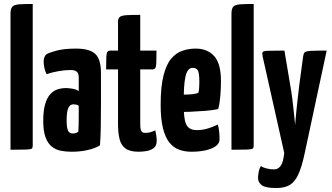

<svg xmlns="http://www.w3.org/2000/svg" viewBox="-20 -755 1672 968"><path d="M33 0V-686Q33 -711 42 -721Q51 -731 75.5 -733Q100 -735 145 -735V-20Q145 -10 140.3 -6Q135.7 -2 112.3 -1Q89 0 33 0Z M340 10Q312 10 286.5 5Q261 0 241 -16Q221 -32 209.5 -63Q198 -94 198 -146Q198 -197 207.5 -229.5Q217 -262 233.5 -280Q250 -298 270.5 -304.5Q291 -311 313 -311Q324 -311 344 -308Q364 -305 377 -296Q377 -296 377 -307.5Q377 -319 377 -335Q377 -351 377 -365Q377 -378 373 -386Q369 -394 360 -398Q351 -402 335 -402Q307 -402 273.5 -396Q240 -390 215 -381Q206 -398 203 -416Q200 -434 200 -446Q200 -455 203.5 -465.5Q207 -476 214 -481Q225 -489 264 -499.5Q303 -510 363 -510Q432 -510 460.5 -483Q489 -456 489 -388V-341Q489 -284 489 -224Q489 -164 488 -111.5Q487 -59 484 -22Q459 -7 422 1.5Q385 10 340 10ZM348 -82Q355 -82 363 -84.5Q371 -87 375 -92Q376 -103 376.5 -125.5Q377 -148 377 -174Q377 -200 377 -221Q372 -226 364.5 -227.5Q357 -229 351 -229Q343 -229 336.5 -225.5Q330 -222 325.5 -213Q321 -204 318.5 -188.5Q316 -173 316 -149Q316 -131 317.5 -118.5Q319 -106 322.5 -97.5Q326 -89 332.5 -85.5Q339 -82 348 -82Z M679 10Q635 10 612.5 -6.5Q590 -23 582.5 -55Q575 -87 575 -131V-405H515Q515 -448 516 -468Q517 -488 522 -494Q527 -500 538 -500H575V-645Q575 -663 584.5 -670Q594 -677 618 -678.5Q642 -680 687 -680V-500H769Q769 -457 768 -437Q767 -417 762.5 -411Q758 -405 747 -405H687V-133Q687 -122 688 -110.5Q689 -99 694 -92Q699 -85 711 -85Q725 -85 737 -88Q749 -91 763 -98Q765 -88 767.5 -74.5Q770 -61 770 -44Q770 -20 755 -8.5Q740 3 719 6.5Q698 10 679 10Z M945 10Q911 10 882.5 -0.5Q854 -11 833.5 -37Q813 -63 801.5 -109Q790 -155 790 -226Q790 -317 804 -373Q818 -429 842.5 -458.5Q867 -488 899 -499Q931 -510 966 -510Q1026 -510 1060 -472Q1094 -434 1094 -347Q1094 -311 1091 -272.5Q1088 -234 1080 -205Q1051 -199 1013 -196Q975 -193 939 -191.5Q903 -190 879.5 -190Q856 -190 856 -190L858 -279Q858 -279 872.5 -278.5Q887 -278 908 -278Q929 -278 949 -280Q969 -282 980 -287Q983 -296 984 -311.5Q985 -327 985 -339Q985 -387 977.5 -400Q970 -413 951 -413Q938 -413 929 -402Q920 -391 915 -368.5Q910 -346 908 -312.5Q906 -279 906 -233Q906 -198 908.5 -172.5Q911 -147 917.5 -131Q924 -115 937.5 -107Q951 -99 972 -99Q999 -99 1025.5 -106.5Q1052 -114 1078 -127Q1083 -112 1085 -90.5Q1087 -69 1087 -52Q1087 -32 1067.5 -18Q1048 -4 1016 3Q984 10 945 10Z M1147 0V-686Q1147 -711 1156 -721Q1165 -731 1189.5 -733Q1214 -735 1259 -735V-20Q1259 -10 1254.3 -6Q1249.7 -2 1226.3 -1Q1203 0 1147 0Z M1373 193Q1318 193 1299.5 178.5Q1281 164 1281 143Q1281 128 1284.5 110.5Q1288 93 1295 82Q1304 89 1322.5 94Q1341 99 1363 99Q1381 99 1394.5 82Q1408 65 1413 16L1304 -471Q1301 -486 1304 -492Q1307 -498 1331.5 -499Q1356 -500 1414 -500L1443 -327Q1449 -294 1453.5 -259Q1458 -224 1461 -193.5Q1464 -163 1466 -144Q1468 -125 1468 -125Q1468 -125 1469.5 -144Q1471 -163 1474 -193Q1477 -223 1481 -258.5Q1485 -294 1489 -327L1508 -469Q1510 -485 1516 -491Q1522 -497 1546.5 -498.5Q1571 -500 1627 -500L1515 23Q1501 88 1483.5 125.5Q1466 163 1440 178Q1414 193 1373 193Z"/></svg>

Font: Yanone Kaffeesatz ExtraLight
Style: Regular
Weight: 200
Designer: Yanone (Cyrillic: Daniel Pouzeot, Huerta Tipografica, and Cyreal)
Foundry: Yanone
Version: Version 2.003